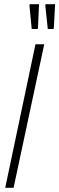

<svg xmlns="http://www.w3.org/2000/svg" viewBox="-20 -900 284 920"><path d="M5 0 150 -688H192L45 0ZM160 -761H132L121 -874L123 -880H167L162 -766ZM236 -761H209L197 -874L199 -880H244L238 -766Z"/></svg>

Font: Saira Ultra Condensed ExLight
Style: Italic
Weight: 200
Width: 1
Italic angle: -12°
Designer: Hector Gatti with collaboration of the Omnibus-Type team
Foundry: Omnibus-Type
Version: Version 1.001; ttfautohint (v1.8)